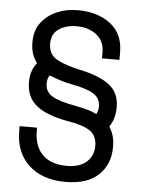

<svg xmlns="http://www.w3.org/2000/svg" viewBox="-52 -756 603 812"><g transform="rotate(5 249.0 -350.0)"><path d="M256 14Q157 14 100 -39.5Q43 -93 43 -184V-204H117V-188Q117 -126 152.5 -90Q188 -54 257 -54Q311 -54 340 -80.5Q369 -107 369 -148Q369 -191 340 -211.5Q311 -232 244 -243Q153 -259 109.5 -294.5Q66 -330 66 -394Q66 -418 72.5 -438Q79 -458 93 -476Q66 -511 66 -560V-565Q66 -612 90.5 -645Q115 -678 155.5 -696Q196 -714 245 -714Q331 -714 385 -672Q439 -630 439 -552V-520H365V-546Q365 -579 349 -601Q333 -623 306.5 -634.5Q280 -646 247 -646Q202 -646 171.5 -625.5Q141 -605 141 -564Q141 -517 177.5 -497Q214 -477 274 -464Q358 -447 401.5 -414Q445 -381 445 -320Q445 -270 421 -236Q432 -218 438 -198.5Q444 -179 444 -156V-149Q444 -77 396.5 -31.5Q349 14 256 14ZM361 -283Q365 -290 367.5 -297.5Q370 -305 370 -316Q370 -351 340 -369.5Q310 -388 245 -400Q218 -405 194 -413Q170 -421 151 -429Q141 -415 141 -394Q141 -358 172 -340Q203 -322 271 -310Q303 -304 323.5 -298Q344 -292 361 -283Z"/></g></svg>

Font: Space Grotesk
Style: Regular
Weight: 400
Designer: Florian Karsten
Foundry: Florian Karsten
Version: Version 2.000